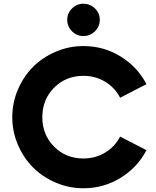

<svg xmlns="http://www.w3.org/2000/svg" viewBox="-20 -1009 845 1039"><path d="M431.2 -814Q395.5 -814 369.6 -839.8Q343.8 -865.7 343.8 -901.4Q343.8 -937.5 369.6 -963.1Q395.5 -988.8 431.2 -988.8Q467.8 -988.8 493.9 -963.4Q520 -938 520 -901.4Q520 -865.7 493.9 -839.8Q467.8 -814 431.2 -814ZM431.2 9.8Q353 9.8 281.7 -20.8Q210.4 -51.3 158.9 -102.8Q107.4 -154.3 76.9 -225.6Q46.4 -296.9 46.4 -375Q46.4 -453.1 76.9 -524.4Q107.4 -595.7 158.9 -647.2Q210.4 -698.7 281.7 -729.2Q353 -759.8 431.2 -759.8Q541 -759.8 632.3 -703.6Q723.6 -647.5 772.5 -553.7L629.9 -480Q602.5 -534.2 549.6 -566.4Q496.6 -598.6 431.2 -598.6Q336.4 -598.6 272.7 -534.4Q209 -470.2 209 -375Q209 -279.8 272.7 -215.6Q336.4 -151.4 431.2 -151.4Q496.6 -151.4 549.6 -183.6Q602.5 -215.8 629.9 -270L772.5 -196.3Q723.6 -102.5 632.3 -46.4Q541 9.8 431.2 9.8Z"/></svg>

Font: Now Alt
Style: Bold
Weight: 700
Designer: Alfredo Marco Pradil
Foundry: Alfredo Marco Pradil
Version: Version 1.002;PS 001.002;hotconv 1.0.88;makeotf.lib2.5.64775